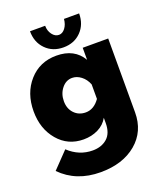

<svg xmlns="http://www.w3.org/2000/svg" viewBox="-169 -838 985 1168"><g transform="rotate(-20 323.5 -253.5)"><path d="M387 -730H485Q485 -659 440.5 -613.5Q396 -568 326 -568Q256 -568 211.5 -613.5Q167 -659 167 -730H265Q265 -697 283 -673Q301 -649 326 -649Q349 -649 366.5 -672Q384 -695 387 -730ZM21 -264Q21 -382 89.5 -459Q158 -536 266 -536Q383 -536 434 -448V-526H599V-48Q599 75 511 149Q423 223 279 223Q122 223 23 122L123 18Q191 82 279 82Q336 82 372.5 50Q409 18 409 -48V-82Q387 -42 344.5 -21Q302 0 250 0Q149 0 85 -75.5Q21 -151 21 -264ZM409 -204V-298Q395 -334 367.5 -355Q340 -376 310 -376Q270 -376 242.5 -341.5Q215 -307 215 -259Q215 -211 244 -180.5Q273 -150 318 -150Q371 -150 409 -204Z"/></g></svg>

Font: Raleway-v4020 Black
Style: Regular
Weight: 900
Designer: Matt McInerney, Pablo Impallari, Rodrigo Fuenzalida
Foundry: Matt McInerney, Pablo Impallari, Rodrigo Fuenzalida
Version: Version 4.020;PS 004.020;hotconv 1.0.88;makeotf.lib2.5.64775